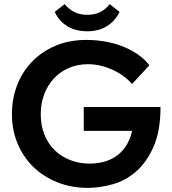

<svg xmlns="http://www.w3.org/2000/svg" viewBox="-20 -904 838 933"><path d="M406 9Q328 9 260.5 -17.5Q193 -44 143.5 -91.5Q94 -139 66 -205Q38 -271 38 -350Q38 -423 62.5 -488Q87 -553 134 -602.5Q181 -652 248 -681Q315 -710 401 -710Q440 -710 482.5 -703.5Q525 -697 565.5 -682.5Q606 -668 642.5 -644.5Q679 -621 706 -587L622 -496Q580 -542 522.5 -567Q465 -592 408 -592Q357 -592 315 -574Q273 -556 242.5 -523.5Q212 -491 195 -446.5Q178 -402 178 -349Q178 -294 196 -249.5Q214 -205 246 -174Q278 -143 321.5 -126Q365 -109 415 -109Q447 -109 479.5 -116.5Q512 -124 540 -142Q568 -160 589.5 -190.5Q611 -221 622 -268H387V-384H760Q760 -269 727 -193Q694 -117 643 -72Q592 -27 529 -9Q466 9 406 9ZM404 -752Q348 -752 307.5 -776.5Q267 -801 246 -846L294 -884Q314 -860 340.5 -846Q367 -832 404 -832Q442 -832 469 -846.5Q496 -861 513 -884L561 -846Q539 -801 499 -776.5Q459 -752 404 -752Z"/></svg>

Font: Tilda Sans Bold
Style: Regular
Weight: 700
Designer: ParaType Ltd
Foundry: ParaType Ltd
Version: Version 1.009